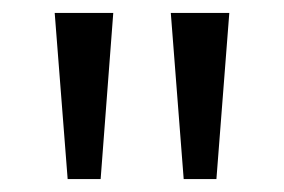

<svg xmlns="http://www.w3.org/2000/svg" viewBox="-20 -734 441 298"><path d="M155.8 -713.9 136.2 -456.1H85L64.9 -713.9ZM335.9 -713.9 315.9 -456.1H265.1L245.1 -713.9Z"/></svg>

Font: f08437224
Style: Regular
Weight: 400
Foundry: Ascender Corporation
Version: Version 1.10